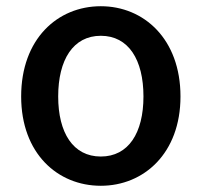

<svg xmlns="http://www.w3.org/2000/svg" viewBox="-20 -584 648 617"><path d="M304 13C442 13 560 -91 560 -274C560 -459 442 -564 304 -564C165 -564 48 -459 48 -274C48 -91 165 13 304 13ZM304 -81C215 -81 167 -157 167 -274C167 -392 215 -469 304 -469C393 -469 441 -392 441 -274C441 -157 393 -81 304 -81Z"/></svg>

Font: Kinto Sans Med
Style: Regular
Weight: 500
Designer: Authors: Ryoko NISHIZUKA  (kana & ideographs); Paul D. Hunt (Latin, Greek & Cyrillic); Wenlong ZHANG  (bopomofo); Sandol
Foundry: Adobe Systems Incorporated, ookami Inc.
Version: Version 0.001